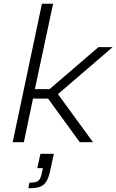

<svg xmlns="http://www.w3.org/2000/svg" viewBox="-20 -763 624 1030"><path d="M48 0 205 -743H265L167 -285H246L508 -510H584L291 -258L479 0H408L238 -234H157L108 0ZM132 247 138 217Q163 217 176 212Q189 207 195.5 194Q202 181 206 158L210 139H180L197 62H269L252 140Q246 171 238 191.5Q230 212 217.5 224.5Q205 237 184.5 242Q164 247 132 247Z"/></svg>

Font: Saira SemiExpanded Light
Style: Italic
Weight: 300
Width: 6
Italic angle: -12°
Designer: Hector Gatti with collaboration of the Omnibus-Type team
Foundry: Omnibus-Type
Version: Version 1.101